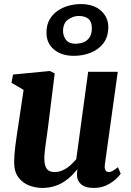

<svg xmlns="http://www.w3.org/2000/svg" viewBox="-20 -914 646 944"><path d="M186.5 10Q155.5 10 124 -1.8Q92.5 -13.5 71.2 -41Q50 -68.5 49.5 -115Q49.5 -132.5 51 -153.5Q52.5 -174.5 55.5 -197.8Q58.5 -221 62 -244.8Q65.5 -268.5 69 -291L96 -472L36.5 -507L44 -547.5L225.5 -565L249 -553L216 -288.5Q213.5 -267 210.2 -245Q207 -223 204.2 -203Q201.5 -183 199.8 -166Q198 -149 198 -137Q198 -112 203.5 -96.8Q209 -81.5 220 -74.8Q231 -68 248.5 -68Q269 -68 288.8 -77Q308.5 -86 325.2 -100.8Q342 -115.5 355 -131.5L413.5 -561H559L495.5 -105Q493 -85.5 498.8 -76.8Q504.5 -68 514.5 -68Q523.5 -68 532.8 -73Q542 -78 560 -92L573.5 -60Q568.5 -51.5 551 -34.8Q533.5 -18 505.5 -4Q477.5 10 441 10Q402.5 10 382.8 -4.8Q363 -19.5 359 -44.5Q359 -47.5 358.8 -51.5Q358.5 -55.5 358.5 -60.2Q358.5 -65 359.2 -69.8Q360 -74.5 360.5 -79L358.5 -80Q346 -64 329.5 -48Q313 -32 292 -18.8Q271 -5.5 244.8 2.2Q218.5 10 186.5 10ZM343 -639.5Q282.5 -639.5 245.5 -670.5Q208.5 -701.5 208.5 -753Q208.5 -792 224.2 -818.8Q240 -845.5 265.2 -862.2Q290.5 -879 319.8 -886.5Q349 -894 376.5 -894Q440.5 -894 476.5 -861.5Q512.5 -829 512.5 -780Q512 -732 488 -700.8Q464 -669.5 425.2 -654.5Q386.5 -639.5 343 -639.5ZM351 -699Q369.5 -699 388 -705.2Q406.5 -711.5 419 -728.2Q431.5 -745 431.5 -775.5Q431.5 -807 414.8 -821.2Q398 -835.5 366.5 -835.5Q340 -835.5 315.2 -818.2Q290.5 -801 290 -762.5Q290 -737 304.5 -718Q319 -699 351 -699Z"/></svg>

Font: Merriweather 24pt ExtraBold
Style: Italic
Weight: 800
Italic angle: -7.8°
Version: Version 2.101